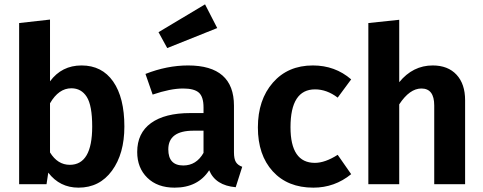

<svg xmlns="http://www.w3.org/2000/svg" viewBox="-20 -847 2221 883"><path d="M355 -546Q449 -546 500.5 -472Q552 -398 552 -265Q552 -140 495 -62Q438 16 341 16Q255 16 202 -53L194 0H68V-741L210 -757V-473Q264 -546 355 -546ZM301 -89Q404 -89 404 -265Q404 -362 379 -401.5Q354 -441 308 -441Q250 -441 210 -372V-146Q245 -89 301 -89Z M979 -718 749 -626 709 -699 923 -827ZM1056 -147Q1056 -116 1065 -101.5Q1074 -87 1094 -80L1064 14Q971 6 942 -64Q890 16 783 16Q704 16 657.5 -29.5Q611 -75 611 -148Q611 -235 674.5 -281Q738 -327 855 -327H916V-353Q916 -402 894.5 -421Q873 -440 822 -440Q764 -440 682 -412L649 -507Q748 -546 845 -546Q1056 -546 1056 -361ZM823 -86Q883 -86 916 -144V-246H870Q754 -246 754 -160Q754 -86 823 -86Z M1419 -546Q1521 -546 1595 -482L1533 -398Q1483 -436 1429 -436Q1316 -436 1316 -262Q1316 -98 1428 -98Q1475 -98 1533 -135L1595 -46Q1519 16 1421 16Q1303 16 1234.5 -59Q1166 -134 1166 -261Q1166 -388 1235 -467Q1304 -546 1419 -546Z M1970 -546Q2040 -546 2079.5 -503.5Q2119 -461 2119 -386V0H1977V-362Q1977 -440 1918 -440Q1864 -440 1816 -367V0H1674V-741L1816 -756V-469Q1879 -546 1970 -546Z"/></svg>

Font: Fira Sans SemiBold
Style: Regular
Weight: 600
Designer: bBox Type GmbH & Carrois Corporate GbR & Edenspiekermann AG
Foundry: bBox Type GmbH & Carrois Corporate GbR & Edenspiekermann AG
Version: Version 4.301;PS 004.301;hotconv 1.0.88;makeotf.lib2.5.64775